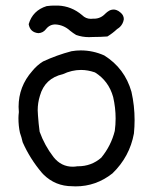

<svg xmlns="http://www.w3.org/2000/svg" viewBox="-20 -662 540 686"><path d="M187.5 -642.1Q182.1 -642.1 172.1 -642.1Q162.1 -642.1 146.5 -640.1Q96.7 -624.5 82.5 -575.7Q87.4 -546.4 117.2 -543.5Q133.8 -544.4 144 -557.6Q157.2 -574.7 177.7 -574.7Q177.7 -574.7 178.2 -574.7Q208 -572.8 230.5 -552.2Q240.7 -543.9 252 -537.1Q273.9 -529.3 297.9 -529.3Q304.2 -529.3 311.5 -529.8Q338.4 -529.8 363.8 -531.7Q382.3 -543 398.4 -558.1Q405.3 -562.5 408.7 -565.9Q419.9 -577.1 422.4 -593.3Q422.4 -607.4 411.1 -616.7Q403.3 -623.5 397 -625.7Q390.6 -627.9 387.2 -627.9Q377.4 -627.9 370.1 -623.8Q362.8 -619.6 356.4 -613.3Q339.4 -595.2 315.9 -595.2Q314 -595.2 311.5 -595.2Q308.1 -594.7 304.7 -594.7Q286.6 -594.7 273.4 -607.9Q235.4 -640.1 187.5 -642.1ZM268.6 -481.9Q252 -481.9 235.4 -479Q183.1 -465.3 133.8 -442.4Q112.3 -429.2 95.2 -408.2Q95.2 -408.2 95.2 -408.2Q46.4 -353 46.4 -280.3Q46.4 -271.5 47.4 -261.7Q45.9 -249 45.9 -239.7Q45.9 -211.9 51.3 -187.5Q57.1 -171.4 61 -153.8Q86.9 -95.2 129.4 -44.9Q132.3 -41.5 135.3 -38.6Q177.7 3.4 238.3 3.4Q244.1 3.9 250 3.9Q323.2 3.9 381.8 -42.5Q443.4 -102.1 458.5 -185.1Q460.9 -209.5 460.9 -232.9Q460.9 -284.2 449.7 -334Q425.8 -418 352.5 -463.9Q312 -481.9 268.6 -481.9ZM393.1 -238.8Q393.1 -216.8 390.1 -194.3Q377 -141.6 341.8 -98.6Q306.6 -67.9 258.8 -67.9Q257.3 -67.9 256.3 -67.9Q247.6 -66.4 239.7 -66.4Q198.7 -66.4 171.4 -100.6Q139.6 -141.6 121.6 -191.4Q117.7 -220.2 115.7 -249.5Q114.7 -259.3 114.7 -268.1Q114.7 -294.4 122.6 -319.8Q140.1 -382.3 204.6 -397Q236.8 -412.1 269.5 -412.1Q293.9 -412.1 319.3 -403.3Q368.2 -373 384.3 -315.4Q384.3 -315.4 384.3 -315.4Q393.1 -276.9 393.1 -238.8Z"/></svg>

Font: Bakudai
Style: Light
Weight: 300
Version: Version 1.48